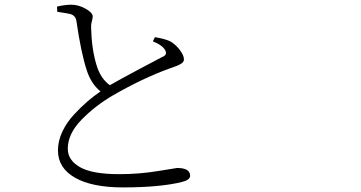

<svg xmlns="http://www.w3.org/2000/svg" viewBox="-20 -776 1540 820"><path d="M632.8 -599.6 641.6 -617.2Q684.6 -610.4 709 -598.6Q733.4 -583 749.5 -560.5Q765.6 -538.1 765.6 -522.5Q765.6 -515.6 761.7 -510.7Q757.8 -505.9 747.6 -500.5Q737.3 -495.1 728.5 -492.2Q719.7 -489.3 701.2 -482.4Q588.9 -441.4 464.8 -370.1Q388.7 -326.2 329.1 -265.6Q269.5 -205.1 269.5 -140.6Q269.5 -91.8 321.8 -62Q374 -32.2 489.3 -32.2Q574.2 -32.2 654.3 -45.4Q734.4 -58.6 736.3 -58.6Q792 -58.6 792 -25.4Q792 -7.8 757.8 1Q664.1 24.4 504.9 24.4Q373 24.4 300.3 -17.1Q227.5 -58.6 227.5 -133.8Q227.5 -173.8 246.1 -213.4Q264.6 -252.9 295.4 -286.1Q326.2 -319.3 353 -342.3Q379.9 -365.2 409.2 -385.7Q369.1 -418 350.6 -475.6Q326.2 -549.8 306.6 -684.6Q303.7 -709 281.2 -715.8Q270.5 -718.8 224.6 -725.6L223.6 -748Q258.8 -755.9 284.2 -755.9Q314.5 -755.9 344.7 -739.3Q375 -722.7 376 -706.1Q376 -698.2 372.1 -684.6Q368.2 -670.9 369.1 -658.2Q371.1 -568.4 391.6 -500Q409.2 -440.4 449.2 -412.1Q493.2 -437.5 578.6 -482.9Q664.1 -528.3 671.9 -532.2Q695.3 -541 686.5 -559.6Q675.8 -582 632.8 -599.6Z"/></svg>

Font: Bpmf Zihi Serif Light
Style: Light
Weight: 300
Foundry: But Ko
Version: Version 1.320